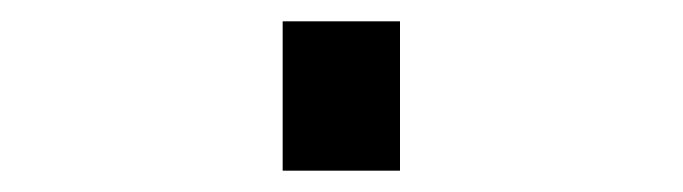

<svg xmlns="http://www.w3.org/2000/svg" viewBox="-20 60 640 180"><path d="M245 220V80H355V220Z"/></svg>

Font: Iosevka Custom XBdEx
Style: Regular
Weight: 800
Width: 7
Monospace: yes
Designer: Belleve Invis
Foundry: Belleve Invis
Version: Version 11.2.4; ttfautohint (v1.8.4)